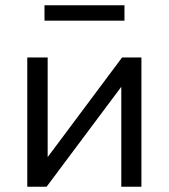

<svg xmlns="http://www.w3.org/2000/svg" viewBox="-20 -705 638 725"><path d="M83 0V-488H160V-85H140L441 -488H514V0H438V-404H458L156 0ZM148 -627V-685H450V-627Z"/></svg>

Font: Nunito Sans 11pt
Style: Regular
Weight: 400
Version: Version 3.101;gftools[0.9.27]